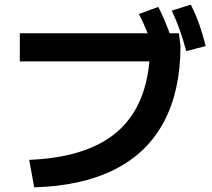

<svg xmlns="http://www.w3.org/2000/svg" viewBox="-20 -802 904 819"><path d="M617.2 -540H64.5V-660.2H609.9Q591.8 -705.6 572.3 -742.2L655.3 -772.5Q682.1 -719.7 703.6 -660.2H743.2L750 -605.5Q749.5 -414.1 678.7 -281.5Q607.9 -148.9 468.8 -78.9Q329.6 -8.8 126 -2.9L104.5 -120.1Q345.7 -129.9 472.4 -233.6Q599.1 -337.4 617.2 -540ZM712.9 -756.8 793.9 -782.2Q814.9 -740.7 829.8 -698.7Q844.7 -656.7 857.4 -605.5L774.4 -584Q761.2 -633.3 746.6 -674.6Q731.9 -715.8 712.9 -756.8Z"/></svg>

Font: Pretendard GOV
Style: Bold
Weight: 700
Designer: Base glyphs from Inter by Rasmus Andersson; Hangeul glyphs from Noto Sans CJK(Source Han Sans) by Jang Soo-young and Kan
Foundry: Kil Hyung-jin
Version: Version 1.309